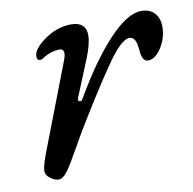

<svg xmlns="http://www.w3.org/2000/svg" viewBox="-58 -482 561 557"><g transform="rotate(-10 222.5 -204.0)"><path d="M35 -15Q35 -24 40 -40.5Q45 -57 53 -77L148 -324Q152 -336 152 -341Q152 -355 140 -355Q113 -355 88 -338Q84 -335 80 -335Q70 -335 70 -346Q69 -358 80.5 -371.5Q92 -385 110 -397Q146 -421 185 -421Q229 -421 229 -381Q229 -356 211 -312L168 -207L167 -203Q167 -197 173 -197Q178 -197 180 -202Q239 -304 295 -364Q351 -424 392 -424Q418 -424 431.5 -408.5Q445 -393 445 -369Q445 -336 427 -307.5Q409 -279 387 -279Q369 -279 367 -317Q364 -353 345 -353Q320 -353 274 -285Q254 -257 211 -189Q168 -121 140 -71Q112 -21 98.5 -2.5Q85 16 72 16Q61 16 48 6.5Q35 -3 35 -15Z"/></g></svg>

Font: EB Garamond Medium
Style: Italic
Weight: 500
Italic angle: -17.2°
Designer: Georg Duffner and Octavio Pardo
Foundry: Georg Duffner
Version: Version 1.000